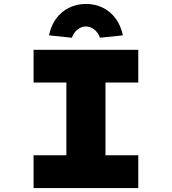

<svg xmlns="http://www.w3.org/2000/svg" viewBox="-20 -952 871 972"><path d="M150 0V-166H316V-534H150V-700H680V-534H514V-166H680V0ZM344 -761 228 -773Q238 -822 264 -857.5Q290 -893 329 -912.5Q368 -932 415 -932Q463 -932 501.5 -912.5Q540 -893 566 -857.5Q592 -822 602 -773L486 -761Q477 -787 457.5 -802.5Q438 -818 415 -818Q392 -818 372.5 -802.5Q353 -787 344 -761Z"/></svg>

Font: Lexend Mega ExtraBold
Style: Regular
Weight: 800
Designer: Bonnie Shaver-Troup, Thomas Jockin
Foundry: Lexend
Version: Version 1.007